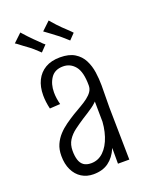

<svg xmlns="http://www.w3.org/2000/svg" viewBox="-134 -766 655 843"><g transform="rotate(-20 193.5 -344.0)"><path d="M271 0V-125L268 -367Q268 -430 246 -457Q224 -484 190 -484Q151 -484 132.5 -456.5Q114 -429 114 -390Q114 -376 116 -362Q118 -348 122 -333L73 -330Q69 -347 67 -363Q65 -379 65 -394Q65 -434 79.5 -463.5Q94 -493 122 -509.5Q150 -526 191 -526Q233 -526 259 -510Q285 -494 298.5 -467.5Q312 -441 316.5 -409.5Q321 -378 321 -348L320 -245L324 0ZM155 7Q124 7 100 -8Q76 -23 62.5 -51Q49 -79 49 -117Q49 -147 59 -169.5Q69 -192 85.5 -210Q102 -228 122.5 -242.5Q143 -257 164 -270Q184 -282 202.5 -292.5Q221 -303 236 -314.5Q251 -326 259.5 -338.5Q268 -351 268 -367L298 -358Q298 -329 282.5 -307.5Q267 -286 244 -270Q221 -254 195 -238Q172 -223 150.5 -207Q129 -191 116 -170.5Q103 -150 103 -121Q103 -97 108.5 -79Q114 -61 127 -51.5Q140 -42 162 -42Q195 -42 219.5 -65.5Q244 -89 257.5 -130Q271 -171 271 -221L300 -276Q300 -213 293 -161Q286 -109 270 -71.5Q254 -34 226 -13.5Q198 7 155 7ZM259 -580Q257 -582 249.5 -588.5Q242 -595 232 -604Q222 -613 212 -620Q202 -628 191 -636Q180 -644 172 -650Q164 -656 161 -658L200 -695Q202 -693 209 -684.5Q216 -676 225.5 -666Q235 -656 244 -647Q254 -638 262.5 -629.5Q271 -621 277 -615.5Q283 -610 285 -607ZM124 -573Q122 -575 114.5 -582Q107 -589 97 -598Q87 -607 77 -614Q67 -621 56.5 -629Q46 -637 37.5 -643.5Q29 -650 26 -651L65 -688Q67 -686 74 -678Q81 -670 90.5 -660Q100 -650 110 -640Q120 -631 128 -622.5Q136 -614 142 -608.5Q148 -603 151 -601Z"/></g></svg>

Font: Truculenta Light
Style: Regular
Weight: 300
Version: Version 1.002